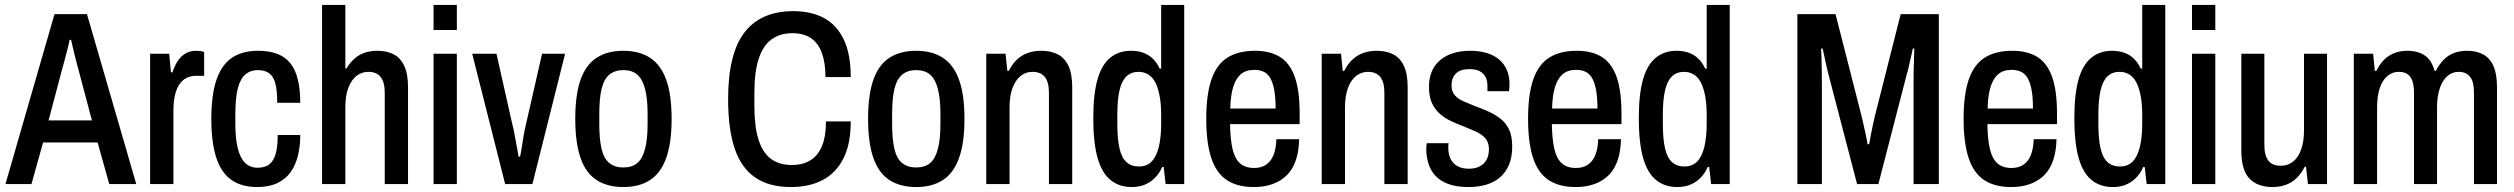

<svg xmlns="http://www.w3.org/2000/svg" viewBox="-20 -743 10149 775"><path d="M2 0 200 -686H331L530 0H421L374 -168H154L107 0ZM176 -257H351L294 -472Q292 -480 288.5 -493Q285 -506 281 -522Q277 -538 273.5 -553.5Q270 -569 267 -582H261Q258 -566 252.5 -545Q247 -524 242 -504.5Q237 -485 233 -472Z M586 0V-526H663L670 -451H676Q685 -478 698 -497.5Q711 -517 729.5 -527.5Q748 -538 771 -538Q781 -538 789 -537Q797 -536 804 -533V-437H771Q750 -437 733 -428.5Q716 -420 704 -402.5Q692 -385 686 -358Q680 -331 680 -295V0Z M1019 12Q954 12 913 -17.5Q872 -47 852.5 -108Q833 -169 833 -263Q833 -361 854 -421.5Q875 -482 916.5 -510Q958 -538 1021 -538Q1067 -538 1099.5 -525.5Q1132 -513 1152.5 -487Q1173 -461 1182.5 -421Q1192 -381 1192 -328H1099Q1099 -375 1092 -404Q1085 -433 1067.5 -446.5Q1050 -460 1020 -460Q992 -460 971.5 -443.5Q951 -427 940.5 -388.5Q930 -350 930 -283V-241Q930 -187 939 -147.5Q948 -108 968 -87Q988 -66 1020 -66Q1050 -66 1067.5 -80Q1085 -94 1093 -123Q1101 -152 1101 -198H1192Q1192 -153 1182.5 -114.5Q1173 -76 1153 -48Q1133 -20 1099.5 -4Q1066 12 1019 12Z M1280 0V-723H1374V-467H1379Q1393 -491 1411.5 -507Q1430 -523 1453 -530.5Q1476 -538 1503 -538Q1542 -538 1569.5 -523.5Q1597 -509 1612 -476.5Q1627 -444 1627 -390V0H1533V-369Q1533 -390 1529 -405.5Q1525 -421 1517 -431.5Q1509 -442 1496.5 -447.5Q1484 -453 1466 -453Q1440 -453 1419 -436.5Q1398 -420 1386 -388.5Q1374 -357 1374 -309V0Z M1730 -622V-723H1824V-622ZM1730 0V-526H1824V0Z M2019 0 1886 -526H1984L2048 -241Q2052 -228 2056 -205Q2060 -182 2065 -157Q2070 -132 2073 -111H2079Q2082 -121 2085.5 -144.5Q2089 -168 2093.5 -195Q2098 -222 2103 -241L2168 -526H2261L2129 0Z M2496 12Q2432 12 2388.5 -16Q2345 -44 2323.5 -105Q2302 -166 2302 -263Q2302 -361 2323.5 -421.5Q2345 -482 2388.5 -510Q2432 -538 2496 -538Q2560 -538 2603.5 -510Q2647 -482 2669 -421.5Q2691 -361 2691 -263Q2691 -166 2669 -105Q2647 -44 2603.5 -16Q2560 12 2496 12ZM2496 -67Q2531 -67 2552 -84.5Q2573 -102 2583.5 -141Q2594 -180 2594 -243V-283Q2594 -346 2583.5 -385Q2573 -424 2552 -442Q2531 -460 2496 -460Q2462 -460 2440 -442Q2418 -424 2408.5 -385Q2399 -346 2399 -283V-243Q2399 -180 2408.5 -141Q2418 -102 2440 -84.5Q2462 -67 2496 -67Z M3172 12Q3085 12 3028.5 -26.5Q2972 -65 2945.5 -143.5Q2919 -222 2919 -343Q2919 -526 2985 -612Q3051 -698 3182 -698Q3255 -698 3306.5 -670Q3358 -642 3386 -583Q3414 -524 3414 -432H3312Q3312 -489 3297.5 -529Q3283 -569 3253.5 -589Q3224 -609 3178 -609Q3128 -609 3093.5 -583.5Q3059 -558 3042 -504.5Q3025 -451 3025 -367V-316Q3025 -233 3041.5 -180Q3058 -127 3091.5 -102Q3125 -77 3176 -77Q3221 -77 3252 -96.5Q3283 -116 3298.5 -155Q3314 -194 3314 -253H3414Q3414 -161 3384 -102.5Q3354 -44 3300 -16Q3246 12 3172 12Z M3678 12Q3614 12 3570.5 -16Q3527 -44 3505.5 -105Q3484 -166 3484 -263Q3484 -361 3505.5 -421.5Q3527 -482 3570.5 -510Q3614 -538 3678 -538Q3742 -538 3785.5 -510Q3829 -482 3851 -421.5Q3873 -361 3873 -263Q3873 -166 3851 -105Q3829 -44 3785.5 -16Q3742 12 3678 12ZM3678 -67Q3713 -67 3734 -84.5Q3755 -102 3765.5 -141Q3776 -180 3776 -243V-283Q3776 -346 3765.5 -385Q3755 -424 3734 -442Q3713 -460 3678 -460Q3644 -460 3622 -442Q3600 -424 3590.5 -385Q3581 -346 3581 -283V-243Q3581 -180 3590.5 -141Q3600 -102 3622 -84.5Q3644 -67 3678 -67Z M3961 0V-526H4039L4046 -457H4052Q4066 -485 4085.5 -503Q4105 -521 4129.5 -529.5Q4154 -538 4182 -538Q4222 -538 4250 -523.5Q4278 -509 4293 -476.5Q4308 -444 4308 -390V0H4214V-369Q4214 -390 4210 -405.5Q4206 -421 4198 -431.5Q4190 -442 4177.5 -447.5Q4165 -453 4147 -453Q4121 -453 4100 -436.5Q4079 -420 4067 -388Q4055 -356 4055 -309V0Z M4548 12Q4498 12 4463 -16Q4428 -44 4410.5 -105Q4393 -166 4393 -266Q4393 -363 4410 -422.5Q4427 -482 4461.5 -510Q4496 -538 4545 -538Q4573 -538 4595 -530Q4617 -522 4633.5 -506Q4650 -490 4661 -466H4667V-723H4760V0H4685L4677 -69H4671Q4656 -33 4624.5 -10.5Q4593 12 4548 12ZM4577 -71Q4609 -71 4628.5 -91Q4648 -111 4657.5 -150Q4667 -189 4667 -245V-278Q4667 -324 4660.5 -357Q4654 -390 4643 -411Q4632 -432 4614.5 -442.5Q4597 -453 4576 -453Q4546 -453 4527 -435Q4508 -417 4499 -379Q4490 -341 4490 -279V-244Q4490 -184 4498.5 -145.5Q4507 -107 4526.5 -89Q4546 -71 4577 -71Z M5041 12Q4974 12 4931.5 -16.5Q4889 -45 4869 -106Q4849 -167 4849 -263Q4849 -362 4870 -422.5Q4891 -483 4934.5 -510.5Q4978 -538 5046 -538Q5106 -538 5146 -513.5Q5186 -489 5206 -433.5Q5226 -378 5226 -285V-242H4945Q4946 -181 4955 -142Q4964 -103 4985 -84Q5006 -65 5042 -65Q5063 -65 5079 -72Q5095 -79 5106.5 -93Q5118 -107 5124.5 -129Q5131 -151 5132 -181H5224Q5223 -134 5211 -97.5Q5199 -61 5175.5 -37Q5152 -13 5118 -0.5Q5084 12 5041 12ZM4946 -305H5129Q5129 -347 5124 -376.5Q5119 -406 5109 -425Q5099 -444 5082.5 -452.5Q5066 -461 5043 -461Q5008 -461 4987.5 -442.5Q4967 -424 4957 -389.5Q4947 -355 4946 -305Z M5315 0V-526H5393L5400 -457H5406Q5420 -485 5439.5 -503Q5459 -521 5483.5 -529.5Q5508 -538 5536 -538Q5576 -538 5604 -523.5Q5632 -509 5647 -476.5Q5662 -444 5662 -390V0H5568V-369Q5568 -390 5564 -405.5Q5560 -421 5552 -431.5Q5544 -442 5531.5 -447.5Q5519 -453 5501 -453Q5475 -453 5454 -436.5Q5433 -420 5421 -388Q5409 -356 5409 -309V0Z M5908 12Q5861 12 5828.5 0.5Q5796 -11 5776 -31.5Q5756 -52 5746.5 -80.5Q5737 -109 5737 -143Q5737 -148 5737.5 -154Q5738 -160 5739 -165H5827Q5826 -159 5826 -154.5Q5826 -150 5826 -146Q5826 -119 5836 -100Q5846 -81 5864.5 -71.5Q5883 -62 5909 -62Q5934 -62 5952 -71Q5970 -80 5980 -97.5Q5990 -115 5990 -141Q5990 -169 5975 -185.5Q5960 -202 5936 -212.5Q5912 -223 5885 -234Q5861 -243 5836.5 -254.5Q5812 -266 5792 -283.5Q5772 -301 5760 -327Q5748 -353 5748 -393Q5748 -429 5760 -456Q5772 -483 5794.5 -501.5Q5817 -520 5847.5 -529Q5878 -538 5914 -538Q5952 -538 5981.5 -529Q6011 -520 6031.5 -502.5Q6052 -485 6062.5 -460Q6073 -435 6073 -405Q6073 -397 6072.5 -389Q6072 -381 6071 -375H5984V-396Q5984 -419 5975.5 -434Q5967 -449 5951 -456.5Q5935 -464 5912 -464Q5893 -464 5879 -459.5Q5865 -455 5856 -445.5Q5847 -436 5843 -424Q5839 -412 5839 -398Q5839 -374 5852 -359Q5865 -344 5886.5 -334.5Q5908 -325 5933 -315Q5958 -306 5984.5 -294.5Q6011 -283 6034 -266Q6057 -249 6070.5 -222Q6084 -195 6084 -152Q6084 -109 6071 -78Q6058 -47 6034.5 -27Q6011 -7 5979 2.5Q5947 12 5908 12Z M6340 12Q6273 12 6230.5 -16.5Q6188 -45 6168 -106Q6148 -167 6148 -263Q6148 -362 6169 -422.5Q6190 -483 6233.5 -510.5Q6277 -538 6345 -538Q6405 -538 6445 -513.5Q6485 -489 6505 -433.5Q6525 -378 6525 -285V-242H6244Q6245 -181 6254 -142Q6263 -103 6284 -84Q6305 -65 6341 -65Q6362 -65 6378 -72Q6394 -79 6405.5 -93Q6417 -107 6423.5 -129Q6430 -151 6431 -181H6523Q6522 -134 6510 -97.5Q6498 -61 6474.5 -37Q6451 -13 6417 -0.5Q6383 12 6340 12ZM6245 -305H6428Q6428 -347 6423 -376.5Q6418 -406 6408 -425Q6398 -444 6381.5 -452.5Q6365 -461 6342 -461Q6307 -461 6286.5 -442.5Q6266 -424 6256 -389.5Q6246 -355 6245 -305Z M6750 12Q6700 12 6665 -16Q6630 -44 6612.5 -105Q6595 -166 6595 -266Q6595 -363 6612 -422.5Q6629 -482 6663.5 -510Q6698 -538 6747 -538Q6775 -538 6797 -530Q6819 -522 6835.5 -506Q6852 -490 6863 -466H6869V-723H6962V0H6887L6879 -69H6873Q6858 -33 6826.5 -10.5Q6795 12 6750 12ZM6779 -71Q6811 -71 6830.5 -91Q6850 -111 6859.5 -150Q6869 -189 6869 -245V-278Q6869 -324 6862.5 -357Q6856 -390 6845 -411Q6834 -432 6816.5 -442.5Q6799 -453 6778 -453Q6748 -453 6729 -435Q6710 -417 6701 -379Q6692 -341 6692 -279V-244Q6692 -184 6700.5 -145.5Q6709 -107 6728.5 -89Q6748 -71 6779 -71Z M7235 0V-686H7389L7495 -271Q7498 -258 7502.5 -238Q7507 -218 7511.5 -197.5Q7516 -177 7518 -161H7525Q7527 -174 7530.5 -193Q7534 -212 7538.5 -232.5Q7543 -253 7547 -271L7652 -686H7806V0H7704V-414Q7704 -436 7704.5 -461.5Q7705 -487 7706 -510.5Q7707 -534 7707 -547H7701Q7699 -536 7694.5 -517Q7690 -498 7685.5 -477.5Q7681 -457 7676 -441L7562 0H7476L7361 -441Q7358 -453 7353.5 -471.5Q7349 -490 7345 -510.5Q7341 -531 7337 -547H7331Q7332 -528 7332.5 -503.5Q7333 -479 7333.5 -455.5Q7334 -432 7334 -414V0Z M8098 12Q8031 12 7988.5 -16.5Q7946 -45 7926 -106Q7906 -167 7906 -263Q7906 -362 7927 -422.5Q7948 -483 7991.5 -510.5Q8035 -538 8103 -538Q8163 -538 8203 -513.5Q8243 -489 8263 -433.5Q8283 -378 8283 -285V-242H8002Q8003 -181 8012 -142Q8021 -103 8042 -84Q8063 -65 8099 -65Q8120 -65 8136 -72Q8152 -79 8163.5 -93Q8175 -107 8181.5 -129Q8188 -151 8189 -181H8281Q8280 -134 8268 -97.5Q8256 -61 8232.5 -37Q8209 -13 8175 -0.5Q8141 12 8098 12ZM8003 -305H8186Q8186 -347 8181 -376.5Q8176 -406 8166 -425Q8156 -444 8139.5 -452.5Q8123 -461 8100 -461Q8065 -461 8044.5 -442.5Q8024 -424 8014 -389.5Q8004 -355 8003 -305Z M8508 12Q8458 12 8423 -16Q8388 -44 8370.5 -105Q8353 -166 8353 -266Q8353 -363 8370 -422.5Q8387 -482 8421.5 -510Q8456 -538 8505 -538Q8533 -538 8555 -530Q8577 -522 8593.5 -506Q8610 -490 8621 -466H8627V-723H8720V0H8645L8637 -69H8631Q8616 -33 8584.5 -10.5Q8553 12 8508 12ZM8537 -71Q8569 -71 8588.5 -91Q8608 -111 8617.5 -150Q8627 -189 8627 -245V-278Q8627 -324 8620.5 -357Q8614 -390 8603 -411Q8592 -432 8574.5 -442.5Q8557 -453 8536 -453Q8506 -453 8487 -435Q8468 -417 8459 -379Q8450 -341 8450 -279V-244Q8450 -184 8458.5 -145.5Q8467 -107 8486.5 -89Q8506 -71 8537 -71Z M8828 -622V-723H8922V-622ZM8828 0V-526H8922V0Z M9153 12Q9093 12 9060 -22Q9027 -56 9027 -136V-526H9120V-158Q9120 -137 9124 -121.5Q9128 -106 9136 -95Q9144 -84 9157 -79Q9170 -74 9187 -74Q9214 -74 9235 -90Q9256 -106 9268 -138.5Q9280 -171 9280 -218V-526H9373V0H9296L9288 -70H9283Q9269 -42 9249.5 -23.5Q9230 -5 9205.5 3.5Q9181 12 9153 12Z M9481 0V-526H9559L9566 -457H9572Q9586 -485 9604.5 -503Q9623 -521 9646.5 -529.5Q9670 -538 9697 -538Q9739 -538 9767 -519.5Q9795 -501 9807 -457H9812Q9827 -485 9845 -503Q9863 -521 9886.5 -529.5Q9910 -538 9938 -538Q9976 -538 10003 -523.5Q10030 -509 10044.5 -477Q10059 -445 10059 -392V0H9966V-370Q9966 -390 9962.5 -405.5Q9959 -421 9951.5 -431.5Q9944 -442 9932 -447.5Q9920 -453 9904 -453Q9879 -453 9859.5 -436.5Q9840 -420 9828.5 -388Q9817 -356 9817 -309V0H9724V-370Q9724 -390 9720.5 -405.5Q9717 -421 9710 -431.5Q9703 -442 9691 -447.5Q9679 -453 9662 -453Q9637 -453 9617 -436.5Q9597 -420 9586 -388Q9575 -356 9575 -309V0Z"/></svg>

Font: Archivo Condensed Medium
Style: Regular
Weight: 500
Width: 3
Designer: Hector Gatti
Foundry: Omnibus-Type
Version: Version 2.001